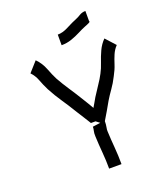

<svg xmlns="http://www.w3.org/2000/svg" viewBox="-151 -925 853 1021"><g transform="rotate(-20 275.5 -414.5)"><path d="M358 1H288Q288 -45 284 -91Q280 -137 278 -184Q277 -204 280 -215Q283 -226 283 -238L327 -244L306 -260H280Q280 -260 272 -273Q264 -286 253 -303.5Q242 -321 233 -335Q224 -349 223 -351Q200 -389 174.5 -426.5Q149 -464 126 -507Q110 -539 99.5 -567.5Q89 -596 68 -618L118 -674Q146 -646 160.5 -608Q175 -570 188 -545Q208 -509 233 -471.5Q258 -434 283 -393Q294 -375 303.5 -359.5Q313 -344 320 -331Q328 -344 335 -356.5Q342 -369 349 -381Q367 -410 385.5 -437Q404 -464 417 -489Q430 -513 440 -543.5Q450 -574 464 -604.5Q478 -635 501 -658L551 -603Q533 -584 523 -560.5Q513 -537 504.5 -510Q496 -483 479 -452Q462 -418 443 -391.5Q424 -365 409 -340Q395 -315 381 -291Q367 -267 353 -244Q353 -225 350 -210.5Q347 -196 348 -187Q350 -141 354 -94.5Q358 -48 358 1ZM456 -830V-770Q463 -770 451.5 -764Q440 -758 426 -753Q408 -746 384 -733.5Q360 -721 332.5 -711.5Q305 -702 275 -702V-762Q304 -762 335 -778.5Q366 -795 400 -809Q406 -811 421.5 -820.5Q437 -830 456 -830Z"/></g></svg>

Font: Syne
Style: Italic
Weight: 400
Italic angle: -9°
Designer: Lucas Descroix
Foundry: Bonjour Monde
Version: Version 2.000; ttfautohint (v1.8.3)